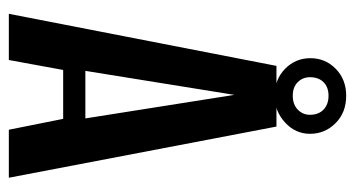

<svg xmlns="http://www.w3.org/2000/svg" viewBox="-200 -584 785 424"><g transform="rotate(90 192.0 -372.5)"><path d="M11 0 126 -591H260L373 0H267L243 -120H135L113 0ZM137 -169H242L190 -498ZM192 -587Q156 -587 132.5 -610Q109 -633 109 -666Q109 -699 132.5 -722Q156 -745 192 -745Q229 -745 252.5 -721.5Q276 -698 276 -665Q276 -633 251 -610Q226 -587 192 -587ZM192 -627Q211 -627 222.5 -638Q234 -649 234 -665Q234 -684 222.5 -695Q211 -706 192 -706Q173 -706 162 -695Q151 -684 151 -665Q151 -649 162 -638Q173 -627 192 -627Z"/></g></svg>

Font: Alumni Sans Thin SemiBold
Style: Regular
Weight: 600
Version: Version 1.018